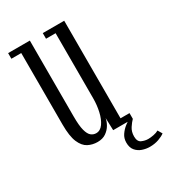

<svg xmlns="http://www.w3.org/2000/svg" viewBox="-166 -611 752 842"><g transform="rotate(-30 210.0 -189.5)"><path d="M155 11Q129.5 11 107.8 -0.2Q86 -11.5 72.8 -42.2Q59.5 -73 59.5 -132.5V-494.5H9.5V-523H119.5V-137.5Q119.5 -92 126 -67.8Q132.5 -43.5 143.8 -34.5Q155 -25.5 169 -25.5Q190 -25.5 204.5 -46Q219 -66.5 226.2 -98.5Q233.5 -130.5 233.5 -165V-494.5H185V-523H293.5V-29H339V0H239.5L237.5 -62.5Q235 -47 225.2 -30Q215.5 -13 198.2 -1Q181 11 155 11ZM343 144Q324 144 305.2 137.5Q286.5 131 274.2 116.2Q262 101.5 262 76.5Q262 54.5 273.5 37.8Q285 21 300.2 9.2Q315.5 -2.5 327 -9L339 0Q328.5 10.5 316.8 28.2Q305 46 305 70Q305 96 321.2 103.2Q337.5 110.5 354 110.5Q366 110.5 381.5 107.5Q397 104.5 407 98.5L420 120.5Q408.5 129.5 388 136.8Q367.5 144 343 144Z"/></g></svg>

Font: Imbue 24pt Light
Style: Regular
Weight: 300
Designer: Tyler Finck
Foundry: Etcetera Type Company
Version: Version 1.102